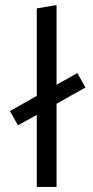

<svg xmlns="http://www.w3.org/2000/svg" viewBox="-20 -737 368 757"><path d="M203 -328V0H125V-284L51 -243L19 -299L125 -359V-704L203 -717V-403L285 -449L317 -392Z"/></svg>

Font: Ysabeau Medium
Style: Regular
Weight: 500
Designer: Christian Thalmann (Catharsis Fonts)
Version: Version 0.003